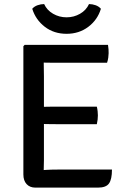

<svg xmlns="http://www.w3.org/2000/svg" viewBox="-20 -898 606 920"><path d="M92 -676.5 98 -683H189.5V-600.5Q189.5 -579.5 190 -566.5Q190.5 -553.5 190.5 -533V-131Q190.5 -118.5 190 -107.5Q189.5 -96.5 189.5 -83V1H149.5Q123 1 107.5 -15.8Q92 -32.5 92 -62ZM444 -387Q446.5 -377 447.8 -365.2Q449 -353.5 449 -345Q449 -336.5 447.8 -325Q446.5 -313.5 444 -303H252.5Q241 -303 224 -303.2Q207 -303.5 189 -303.8Q171 -304 156 -304V-386Q171 -386 189 -386.2Q207 -386.5 224 -386.8Q241 -387 252.5 -387ZM497.5 -683Q499.5 -672 500 -661.8Q500.5 -651.5 500.5 -643Q500.5 -634.5 498.8 -621.8Q497 -609 493 -597.5H252.5Q241 -597.5 224 -597.5Q207 -597.5 189 -598Q171 -598.5 156 -599V-683ZM516.5 -85.5Q516.5 -38.5 502.2 -18.8Q488 1 450 1H156V-81Q179 -82.5 202 -84Q225 -85.5 255 -85.5ZM463.5 -856Q447.5 -803 403.2 -769.5Q359 -736 299 -736Q238.5 -736 194.8 -769.5Q151 -803 134.5 -856Q144.5 -867.5 160.2 -873Q176 -878.5 191.5 -878.5Q205 -849 234.5 -832Q264 -815 299 -815Q334 -815 363.5 -832Q393 -849 406.5 -878.5Q422.5 -878.5 438 -873Q453.5 -867.5 463.5 -856Z"/></svg>

Font: Signika Negative
Style: Regular
Weight: 400
Designer: Anna Giedry
Foundry: Anna Giedry
Version: Version 2.001